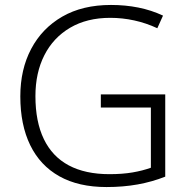

<svg xmlns="http://www.w3.org/2000/svg" viewBox="-20 -745 764 775"><path d="M387 -364H647V-32Q594 -11 535.5 -0.5Q477 10 410 10Q297 10 219.5 -33.5Q142 -77 102 -159Q62 -241 62 -356Q62 -465 106 -548Q150 -631 231.5 -678Q313 -725 428 -725Q486 -725 538.5 -714.5Q591 -704 638 -682L615 -631Q570 -652 522 -662.5Q474 -673 425 -673Q331 -673 263 -633Q195 -593 159 -522Q123 -451 123 -357Q123 -254 157 -183.5Q191 -113 257.5 -77.5Q324 -42 422 -42Q474 -42 515 -49Q556 -56 589 -68V-311H387Z"/></svg>

Font: Noto Sans Cham Light
Style: Regular
Weight: 300
Version: Version 2.002